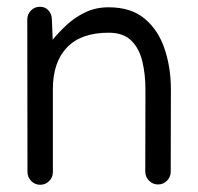

<svg xmlns="http://www.w3.org/2000/svg" viewBox="-20 -521 571 553"><path d="M95.2 -501.5Q110.4 -501.5 119.9 -490.7Q129.4 -480 129.4 -464.8L131.8 -406.7Q149.4 -428.2 172.6 -449.7Q195.8 -471.2 225.8 -485.6Q255.9 -500 293 -500Q357.9 -500 397.2 -466.8Q436.5 -433.6 454.3 -379.6Q472.2 -325.7 472.2 -263.2L471.7 -26.4Q471.7 -11.2 460.9 -0.5Q450.2 10.3 435.1 10.3Q419.9 10.3 409.2 -0.7Q398.4 -11.7 398.4 -26.9L398.9 -263.2Q398.9 -306.6 390.1 -343.8Q381.3 -380.9 358.4 -403.8Q335.4 -426.8 293 -426.8Q213.4 -426.8 172.9 -384.3Q132.3 -341.8 132.3 -264.6V-25.4Q132.3 -10.3 121.6 0.5Q110.8 11.2 95.7 11.2Q80.6 11.2 69.8 0.2Q59.1 -10.7 59.1 -25.9L58.6 -464.4Q58.6 -480 69.1 -490.7Q79.6 -501.5 95.2 -501.5Z"/></svg>

Font: Manjari
Style: Regular
Weight: 400
Designer: Santhosh Thottingal <santhosh.thottingal@gmail.com>
Foundry: SMC
Version: Version 2.000